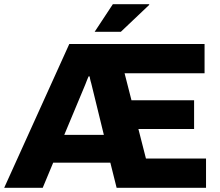

<svg xmlns="http://www.w3.org/2000/svg" viewBox="-22 -897 1052 917"><path d="M-2 0 309 -687H955V-547H573L606 -418H905V-281H639L675 -140H962V0H535L505 -120H232L182 0ZM285 -253H474L416 -490Q415 -495 413.5 -500Q412 -505 410.5 -510.5Q409 -516 408 -521.5Q407 -527 406 -532H401Q399 -527 396.5 -521.5Q394 -516 392 -510.5Q390 -505 388 -500Q386 -495 384 -490ZM430 -745 517 -877H690L691 -874L555 -745Z"/></svg>

Font: Archivo SemiBold ExtraBold
Style: Regular
Weight: 800
Version: Version 2.001